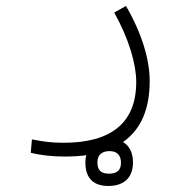

<svg xmlns="http://www.w3.org/2000/svg" viewBox="-20 -303 626 640"><path d="M196.3 218.8C221.7 218.8 245.6 217.3 267.6 214.4C265.6 221.7 264.6 229.5 264.6 238.3C264.6 289.6 290 316.9 341.3 316.9C389.6 316.9 423.3 292.5 423.3 238.3C423.3 205.1 410.6 182.6 390.1 170.4C449.7 128.9 479 61 479 -33.2C479 -105 452.1 -193.4 399.9 -283.2L360.8 -261.2C409.7 -173.3 434.1 -89.4 434.1 -29.8C434.1 106 351.1 172.9 191.9 172.9C147.9 172.9 122.6 168.5 86.4 161.6L82.5 206.1C116.2 214.8 153.8 218.8 196.3 218.8ZM343.3 275.9C316.9 275.9 304.7 264.6 304.7 238.3C304.7 212.9 320.3 200.7 345.2 200.7C371.1 200.7 383.3 215.3 383.3 239.7C383.3 265.1 368.7 275.9 343.3 275.9Z"/></svg>

Font: Cascadia Code PL ExtraLight
Style: Regular
Weight: 200
Monospace: yes
Designer: Aaron Bell
Foundry: Saja Typeworks
Version: Version 2404.023